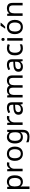

<svg xmlns="http://www.w3.org/2000/svg" viewBox="2796 -3602 1046 6679"><g transform="rotate(-90 3319.5 -263.0)"><path d="M340 -546Q439 -546 499.5 -477Q560 -408 560 -269Q560 -178 532.5 -115.5Q505 -53 455.5 -21.5Q406 10 339 10Q277 10 236.5 -13.5Q196 -37 173 -68H167Q169 -51 171 -25Q173 1 173 20V240H85V-536H157L169 -463H173Q189 -486 211.5 -505Q234 -524 265.5 -535Q297 -546 340 -546ZM324 -472Q242 -472 208.5 -426Q175 -380 173 -286V-269Q173 -170 205.5 -116.5Q238 -63 326 -63Q375 -63 406.5 -90Q438 -117 453.5 -163.5Q469 -210 469 -270Q469 -362 433.5 -417Q398 -472 324 -472Z M950 -546Q965 -546 982.5 -544.5Q1000 -543 1013 -540L1002 -459Q989 -462 973.5 -464Q958 -466 944 -466Q903 -466 867 -443.5Q831 -421 809.5 -380.5Q788 -340 788 -286V0H700V-536H772L782 -438H786Q812 -482 853 -514Q894 -546 950 -546Z M1559 -269Q1559 -180 1528.5 -117.5Q1498 -55 1442 -22.5Q1386 10 1309 10Q1238 10 1182.5 -22.5Q1127 -55 1095 -117.5Q1063 -180 1063 -269Q1063 -402 1130 -474Q1197 -546 1312 -546Q1385 -546 1440.5 -513.5Q1496 -481 1527.5 -419.5Q1559 -358 1559 -269ZM1154 -269Q1154 -206 1170.5 -159.5Q1187 -113 1222 -88Q1257 -63 1311 -63Q1365 -63 1400 -88Q1435 -113 1451.5 -159.5Q1468 -206 1468 -269Q1468 -333 1451 -378Q1434 -423 1399.5 -447.5Q1365 -472 1310 -472Q1228 -472 1191 -418Q1154 -364 1154 -269Z M1888 -546Q1941 -546 1983.5 -526Q2026 -506 2056 -465H2061L2073 -536H2143V9Q2143 85 2117 136.5Q2091 188 2038 214Q1985 240 1903 240Q1845 240 1796.5 231.5Q1748 223 1710 206V125Q1748 145 1799 156Q1850 167 1908 167Q1977 167 2016.5 126.5Q2056 86 2056 16V-5Q2056 -17 2057 -39.5Q2058 -62 2059 -71H2055Q2027 -30 1985.5 -10Q1944 10 1889 10Q1785 10 1726.5 -63Q1668 -136 1668 -267Q1668 -395 1726.5 -470.5Q1785 -546 1888 -546ZM1900 -472Q1833 -472 1796 -418.5Q1759 -365 1759 -266Q1759 -167 1795.5 -114.5Q1832 -62 1902 -62Q1943 -62 1972 -72.5Q2001 -83 2020 -105.5Q2039 -128 2048 -163Q2057 -198 2057 -246V-267Q2057 -340 2040.5 -385Q2024 -430 1989 -451Q1954 -472 1900 -472Z M2563 -546Q2578 -546 2595.5 -544.5Q2613 -543 2626 -540L2615 -459Q2602 -462 2586.5 -464Q2571 -466 2557 -466Q2516 -466 2480 -443.5Q2444 -421 2422.5 -380.5Q2401 -340 2401 -286V0H2313V-536H2385L2395 -438H2399Q2425 -482 2466 -514Q2507 -546 2563 -546Z M2909 -545Q3007 -545 3054 -502Q3101 -459 3101 -365V0H3037L3020 -76H3016Q2993 -47 2968.5 -27.5Q2944 -8 2912.5 1Q2881 10 2836 10Q2763 10 2715 -28.5Q2667 -67 2667 -149Q2667 -229 2730 -272.5Q2793 -316 2924 -320L3015 -323V-355Q3015 -422 2986 -448Q2957 -474 2904 -474Q2862 -474 2824 -461.5Q2786 -449 2753 -433L2726 -499Q2761 -518 2809 -531.5Q2857 -545 2909 -545ZM2935 -259Q2835 -255 2796.5 -227Q2758 -199 2758 -148Q2758 -103 2785.5 -82Q2813 -61 2856 -61Q2924 -61 2969 -98.5Q3014 -136 3014 -214V-262Z M3855 -546Q3946 -546 3991 -499.5Q4036 -453 4036 -349V0H3949V-345Q3949 -408 3922.5 -440Q3896 -472 3840 -472Q3762 -472 3728.5 -427Q3695 -382 3695 -296V0H3608V-345Q3608 -408 3581 -440Q3554 -472 3498 -472Q3444 -472 3413 -449.5Q3382 -427 3368.5 -384Q3355 -341 3355 -278V0H3267V-536H3338L3351 -463H3356Q3373 -491 3397.5 -509.5Q3422 -528 3452 -537Q3482 -546 3514 -546Q3576 -546 3617.5 -524Q3659 -502 3678 -456H3683Q3710 -502 3756.5 -524Q3803 -546 3855 -546Z M4405 -545Q4503 -545 4550 -502Q4597 -459 4597 -365V0H4533L4516 -76H4512Q4489 -47 4464.5 -27.5Q4440 -8 4408.5 1Q4377 10 4332 10Q4259 10 4211 -28.5Q4163 -67 4163 -149Q4163 -229 4226 -272.5Q4289 -316 4420 -320L4511 -323V-355Q4511 -422 4482 -448Q4453 -474 4400 -474Q4358 -474 4320 -461.5Q4282 -449 4249 -433L4222 -499Q4257 -518 4305 -531.5Q4353 -545 4405 -545ZM4431 -259Q4331 -255 4292.5 -227Q4254 -199 4254 -148Q4254 -103 4281.5 -82Q4309 -61 4352 -61Q4420 -61 4465 -98.5Q4510 -136 4510 -214V-262Z M4978 10Q4907 10 4851.5 -19Q4796 -48 4764.5 -109Q4733 -170 4733 -265Q4733 -364 4766 -426Q4799 -488 4855.5 -517Q4912 -546 4984 -546Q5025 -546 5063 -537.5Q5101 -529 5125 -517L5098 -444Q5074 -453 5042 -461Q5010 -469 4982 -469Q4928 -469 4893 -446Q4858 -423 4841 -378Q4824 -333 4824 -266Q4824 -202 4841 -157Q4858 -112 4892 -89Q4926 -66 4977 -66Q5021 -66 5054.5 -75Q5088 -84 5116 -97V-19Q5089 -5 5056.5 2.5Q5024 10 4978 10Z M5331 -536V0H5243V-536ZM5288 -737Q5308 -737 5323.5 -723.5Q5339 -710 5339 -681Q5339 -653 5323.5 -639Q5308 -625 5288 -625Q5266 -625 5251 -639Q5236 -653 5236 -681Q5236 -710 5251 -723.5Q5266 -737 5288 -737Z M5967 -269Q5967 -180 5936.5 -117.5Q5906 -55 5850 -22.5Q5794 10 5717 10Q5646 10 5590.5 -22.5Q5535 -55 5503 -117.5Q5471 -180 5471 -269Q5471 -402 5538 -474Q5605 -546 5720 -546Q5793 -546 5848.5 -513.5Q5904 -481 5935.5 -419.5Q5967 -358 5967 -269ZM5562 -269Q5562 -206 5578.5 -159.5Q5595 -113 5630 -88Q5665 -63 5719 -63Q5773 -63 5808 -88Q5843 -113 5859.5 -159.5Q5876 -206 5876 -269Q5876 -333 5859 -378Q5842 -423 5807.5 -447.5Q5773 -472 5718 -472Q5636 -472 5599 -418Q5562 -364 5562 -269ZM5867 -756Q5858 -742 5841 -722Q5824 -702 5803.5 -680.5Q5783 -659 5762.5 -639.5Q5742 -620 5724 -606H5666V-618Q5681 -637 5698.5 -663Q5716 -689 5733 -716.5Q5750 -744 5761 -766H5867Z M6364 -546Q6460 -546 6509 -499.5Q6558 -453 6558 -349V0H6471V-343Q6471 -408 6442 -440Q6413 -472 6351 -472Q6262 -472 6228 -422Q6194 -372 6194 -278V0H6106V-536H6177L6190 -463H6195Q6213 -491 6239.5 -509.5Q6266 -528 6298 -537Q6330 -546 6364 -546Z"/></g></svg>

Font: Noto Sans Meetei Mayek
Style: Regular
Weight: 400
Designer: Monotype Design Team and Neelakash Kshetrimayum
Foundry: Monotype Imaging Inc.
Version: Version 2.002